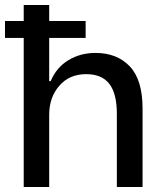

<svg xmlns="http://www.w3.org/2000/svg" viewBox="-23 -749 653 769"><path d="M72 0V-597H-3V-665H72V-729H174V-665H320V-597H174V-424H180Q203 -479 251 -508Q299 -537 359 -537Q446 -537 497 -483Q548 -429 548 -314V0H445V-293Q445 -374 415 -413Q385 -452 322 -452Q255 -452 214.5 -405.5Q174 -359 174 -289V0Z"/></svg>

Font: Mona Sans Medium
Style: Regular
Weight: 500
Designer: Deni Anggara
Foundry: GitHub
Version: Version 2.000;Glyphs 3.2.3 (3260)